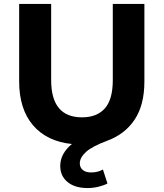

<svg xmlns="http://www.w3.org/2000/svg" viewBox="-20 -720 828 972"><path d="M711 -700V-308Q711 -189 662 -115Q613 -41 524 -8Q446 21 415 49.5Q384 78 384 107Q384 128 399 140.5Q414 153 441 153Q476 153 501 138L524 209Q505 219 478 225.5Q451 232 423 232Q359 232 322 201.5Q285 171 285 120Q285 58 344 9Q217 -4 147 -86Q77 -168 77 -308V-700H239V-314Q239 -126 395 -126Q471 -126 511 -171.5Q551 -217 551 -314V-700Z"/></svg>

Font: Montserrat-Bold
Style: Bold
Weight: 700
Version: Version 7.200